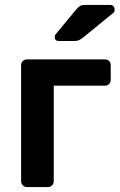

<svg xmlns="http://www.w3.org/2000/svg" viewBox="-20 -762 487 782"><path d="M90 0Q80 0 73 -7Q66 -14 66 -24V-496Q66 -507 73 -513.5Q80 -520 90 -520H407Q418 -520 424.5 -513.5Q431 -507 431 -496V-437Q431 -427 424.5 -420Q418 -413 407 -413H199V-24Q199 -14 192 -7Q185 0 175 0ZM219 -595Q203 -595 203 -611Q203 -619 208 -624L290 -723Q299 -734 306.5 -738Q314 -742 327 -742H428Q437 -742 442 -736.5Q447 -731 447 -722Q447 -715 442 -710L317 -608Q308 -601 300.5 -598Q293 -595 282 -595Z"/></svg>

Font: Rubik AZ
Style: Regular
Weight: 500
Designer: Hubert and Fischer
Foundry: Hubert & Fischer
Version: Version 2.000